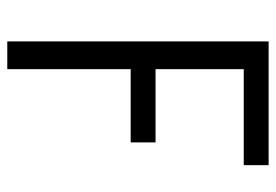

<svg xmlns="http://www.w3.org/2000/svg" viewBox="-138 -638 775 540"><g transform="rotate(90 250.0 -367.5)"><path d="M96 0V-735H444V-665H174V-417H380V-347H174V0Z"/></g></svg>

Font: Iosevka Algr
Style: Regular
Weight: 400
Monospace: yes
Designer: Belleve Invis
Foundry: Belleve Invis
Version: Version 26.0.2; ttfautohint (v1.8.3)